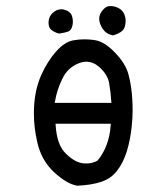

<svg xmlns="http://www.w3.org/2000/svg" viewBox="-20 -608 540 620"><path d="M405.3 -199.7Q408.2 -227.5 408.2 -249.5Q408.2 -271.5 407.2 -286.6Q404.8 -330.6 395 -367.2Q385.3 -404.3 348.1 -441.4Q314.5 -475.6 282.2 -479Q267.1 -481 252.9 -481Q234.9 -481 218.3 -478Q189.9 -473.6 162.4 -443.1Q134.8 -412.6 114.3 -368.2Q89.4 -314 89.4 -241.7Q89.4 -196.8 100.1 -149.9Q113.3 -90.3 154.3 -52.2Q195.3 -14.2 229 -8.3Q275.9 -10.3 307.1 -21Q338.4 -31.2 357.9 -56.6Q377.9 -82 389.4 -119.1Q400.9 -156.2 405.3 -199.7ZM259.8 -80.1Q254.4 -80.1 248.5 -80.6Q221.7 -83.5 192.9 -111.8Q163.6 -139.6 159.7 -203.6L159.2 -208.5H337.9L337.4 -203.6Q333 -135.3 294.9 -89.4Q279.3 -80.1 259.8 -80.1ZM156.7 -275.9 157.7 -280.8Q163.6 -316.9 180.7 -352.5Q197.8 -389.2 233.4 -403.3Q246.6 -408.7 258.8 -408.7Q280.3 -408.7 298.8 -393.1Q327.1 -368.7 332.3 -340.3Q337.4 -312 339.8 -275.9ZM375.5 -509.3Q381.3 -515.1 383.5 -523.2Q385.7 -531.2 385.7 -541.3Q385.7 -551.3 381.3 -562.5Q373.5 -580.1 351.1 -586.4Q343.8 -588.4 338.9 -588.4Q334 -588.4 330.6 -587.9Q321.8 -585.9 314.5 -578.6Q300.3 -563.5 300.3 -547.9Q300.3 -531.7 312 -514.2Q323.7 -497.6 344.7 -493.7Q365.7 -499.5 375.5 -509.3ZM200.7 -506.3Q209.5 -510.3 212.9 -522Q215.3 -529.3 215.3 -537.1Q215.3 -544.9 213.9 -550.8Q212.4 -556.6 211.4 -559.1Q206.1 -570.8 190.9 -575.7Q184.6 -578.1 178.2 -578.1Q166.5 -578.1 155.8 -570.8Q139.2 -559.1 137.2 -540.5Q136.7 -537.6 136.7 -534.7Q136.7 -520.5 144 -513.2Q153.3 -504.4 170.4 -499.5Q190.4 -502.4 200.7 -506.3Z"/></svg>

Font: Bakudai
Style: Light
Weight: 300
Version: Version 1.48